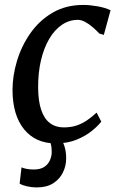

<svg xmlns="http://www.w3.org/2000/svg" viewBox="-20 -586 498 798"><path d="M211.5 10Q128 10 80.2 -48.5Q32.5 -107 32 -211.5Q32 -270.5 50.5 -332.5Q69 -394.5 106 -447.5Q143 -500.5 198.2 -533Q253.5 -565.5 326 -565.5Q353.5 -565.5 385.5 -559.8Q417.5 -554 439.5 -543.5L411.5 -441L393 -446.5Q380.5 -460 365 -473.2Q349.5 -486.5 333.8 -495Q318 -503.5 303.5 -503.5Q268 -503.5 237.5 -483Q207 -462.5 184.8 -424.8Q162.5 -387 150.2 -335Q138 -283 138.5 -220.5Q139 -165 151.5 -128.5Q164 -92 187.8 -74.2Q211.5 -56.5 245 -56.5Q275.5 -56.5 298.8 -64.5Q322 -72.5 342 -86.2Q362 -100 381.5 -118L401 -80.5Q388.5 -64 362.8 -42.8Q337 -21.5 299.2 -5.8Q261.5 10 211.5 10ZM132.5 193Q112.5 193 92.5 188.5Q72.5 184 61.5 177L69.5 109.5Q76 113 90.2 115.8Q104.5 118.5 119.5 118.5Q148 118.5 164.2 107.5Q180.5 96.5 187.5 80Q194.5 63.5 195 47.5Q195 26 191.2 12.5Q187.5 -1 183 -12L207.5 -14L232 -12Q241.5 2 248.2 23Q255 44 255 72.5Q255 103.5 241.5 131Q228 158.5 201 175.8Q174 193 132.5 193Z"/></svg>

Font: Merriweather 24pt
Style: Italic
Weight: 400
Italic angle: -7.8°
Designer: Eben Sorkin
Foundry: Eben Sorkin
Version: Version 2.101